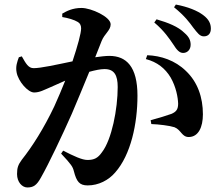

<svg xmlns="http://www.w3.org/2000/svg" viewBox="-20 -798 970 845"><path d="M786 -565C805 -565 819 -580 819 -601C819 -619 813 -635 792 -653C764 -681 720 -698 669 -713L659 -699C703 -662 726 -627 743 -602C758 -578 770 -565 786 -565ZM812 -195C853 -196 873 -238 873 -295C873 -369 850 -437 798 -486C751 -532 688 -553 628 -555L622 -538C672 -525 707 -497 731 -457C755 -415 763 -370 764 -342C764 -316 755 -306 735 -297C713 -289 683 -280 643 -269L646 -252C678 -251 727 -245 748 -238C778 -226 780 -194 812 -195ZM877 -638C897 -638 908 -651 908 -672C908 -694 899 -713 875 -731C849 -751 807 -768 754 -778L746 -766C794 -727 814 -699 830 -677C849 -653 859 -638 877 -638ZM366 18C414 18 458 -5 487 -39C556 -117 585 -254 585 -377C585 -505 536 -552 461 -552C444 -552 421 -549 399 -546L427 -617C440 -650 467 -664 467 -691C467 -724 381 -763 339 -763C299 -763 273 -749 254 -738V-723C279 -719 307 -711 323 -701C333 -695 337 -685 337 -673C337 -652 322 -597 299 -528C227 -513 160 -498 128 -498C105 -498 94 -518 76 -550L63 -546C56 -527 48 -506 53 -480C60 -440 103 -391 130 -391C155 -391 173 -402 204 -415L267 -443C252 -406 236 -367 219 -330C173 -233 122 -153 76 -95C60 -73 55 -60 55 -32C55 4 78 27 100 27C126 27 141 19 161 -18C194 -76 253 -200 296 -297C318 -349 347 -418 373 -482C399 -489 422 -494 440 -494C483 -494 498 -467 498 -415C498 -319 472 -183 428 -127C411 -103 395 -94 365 -94C341 -94 305 -111 258 -135L249 -122C295 -73 300 -64 305 -45C317 2 330 18 366 18Z"/></svg>

Font: GenRyuMin2 TW B
Style: Regular
Weight: 700
Version: Version 2.100;PS 2.1;hotconv 16.6.51;makeotf.lib2.5.65220 DE